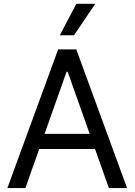

<svg xmlns="http://www.w3.org/2000/svg" viewBox="-20 -959 686 979"><path d="M17.6 0H109.4L319.3 -592.8H325.2L535.2 0H627.9L369.1 -707H276.4ZM503.9 -276.4H141.6V-199.2H503.9ZM369.1 -939.5 285.2 -779.3H357.4L465.8 -939.5Z"/></svg>

Font: Pretendard Variable
Style: Regular
Weight: 400
Designer: Base glyphs from Inter by Rasmus Andersson; Hangeul glyphs from Noto Sans CJK(Source Han Sans) by Jang Soo-young and Kan
Foundry: Kil Hyung-jin
Version: Version 1.309;Glyphs 3.2 (3225)